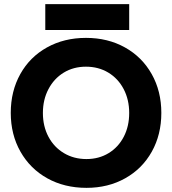

<svg xmlns="http://www.w3.org/2000/svg" viewBox="-20 -894 830 926"><path d="M31.9 -349.6Q31.9 -454.3 77.9 -536.8Q123.9 -619.3 206.7 -665.3Q289.4 -711.3 394.7 -711.3Q499.9 -711.3 582.5 -665.3Q665.2 -619.3 711.6 -536.8Q758.1 -454.3 758.1 -349.3Q758.1 -245 712.1 -162.5Q666 -80 583.6 -34Q501.3 12 397.2 12Q291 12 208.2 -34Q125.5 -80 78.7 -162.5Q31.9 -245 31.9 -349.6ZM603.1 -349.1Q603.1 -413.4 576.4 -464.4Q549.7 -515.3 502.3 -543.9Q454.9 -572.4 394.6 -572.4Q334.3 -572.4 287.3 -543.7Q240.4 -515 213.7 -464.2Q186.9 -413.4 186.9 -349.1Q186.9 -284.8 213.8 -234.3Q240.6 -183.9 288.5 -155.4Q336.4 -126.9 396.9 -126.9Q456.9 -126.9 503.8 -155.4Q550.7 -183.9 576.9 -234.4Q603.1 -284.8 603.1 -349.1ZM198.4 -874.2H603.1V-749.3H198.4Z"/></svg>

Font: Oak Sans Light
Style: Regular
Weight: 400
Designer: Erik Kennedy, Walven
Foundry: Erik Kennedy, Walven
Version: Version 1.100;Glyphs 3.1.2 (3151)